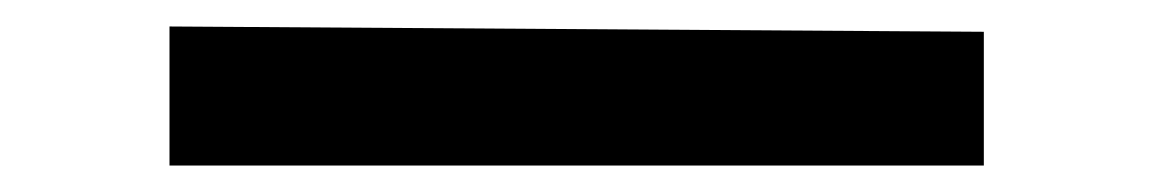

<svg xmlns="http://www.w3.org/2000/svg" viewBox="-20 30 872 145"><path d="M108 155V50L723 54V155Z"/></svg>

Font: Lora
Style: Weight 700
Weight: 700
Designer: Olga Karpushina, Alexei Vanyashin (Cyrillic)
Foundry: Cyreal
Version: Version 3.001